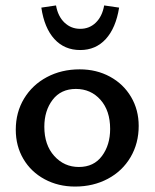

<svg xmlns="http://www.w3.org/2000/svg" viewBox="-20 -680 569 706"><path d="M38 -203Q38 -267 68.5 -317.5Q99 -368 152.5 -396.5Q206 -425 273 -425Q335 -425 384.5 -398Q434 -371 462 -323.5Q490 -276 490 -217Q490 -153 460 -102Q430 -51 376.5 -22.5Q323 6 256 6Q194 6 144 -21Q94 -48 66 -95.5Q38 -143 38 -203ZM385 -206Q385 -273 349.5 -313Q314 -353 259 -353Q204 -353 173.5 -313Q143 -273 143 -214Q143 -147 179.5 -106.5Q216 -66 270 -66Q325 -66 355 -106.5Q385 -147 385 -206ZM132 -652 186 -660Q193 -620 217 -597Q241 -574 275 -574Q309 -574 332.5 -597Q356 -620 363 -660L418 -652Q406 -577 369 -536.5Q332 -496 275 -496Q217 -496 180 -536.5Q143 -577 132 -652Z"/></svg>

Font: Ysabeau Semibold
Style: Regular
Weight: 600
Designer: Christian Thalmann (Catharsis Fonts)
Version: Version 0.003